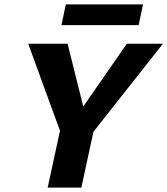

<svg xmlns="http://www.w3.org/2000/svg" viewBox="-20 -858 765 878"><path d="M380 -221 313 -302 560 -658H725ZM198 0 266 -314H420L352 0ZM266 -228 109 -658H289L378 -302ZM261 -743 281 -838H634L614 -743Z"/></svg>

Font: Ysabeau Office ExtraBold
Style: Italic
Weight: 800
Italic angle: -12°
Designer: Christian Thalmann (Catharsis Fonts)
Version: Version 2.001;gftools[0.9.30]; featfreeze: tnum,lnum,ss02